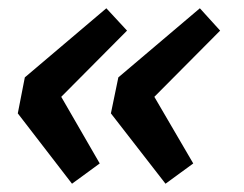

<svg xmlns="http://www.w3.org/2000/svg" viewBox="-20 -488 590 464"><path d="M23 -214 40 -301 237 -468 287 -414 128 -254 221 -93 154 -44ZM248 -214 266 -301 463 -468 512 -414 353 -254 447 -93 380 -44Z"/></svg>

Font: Codetta
Style: Bold Italic
Weight: 700
Italic angle: -11°
Designer: Ulrich Proeller
Foundry: PROSA GmbH
Version: Version 2.00;September 29, 2018;FontCreator 11.5.0.2427 64-b